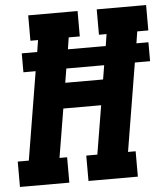

<svg xmlns="http://www.w3.org/2000/svg" viewBox="-54 -782 716 829"><g transform="rotate(-5 304.5 -367.5)"><path d="M-1 0V-110H47L110 -492H57V-574H124L132 -625H99V-735H313V-625H265L257 -574H421L429 -625H396V-735H610V-625H562L554 -574H606V-492H540L477 -110H510V0H296V-110H344L379 -321H215L180 -110H213V0ZM233 -431H397L407 -492H243Z"/></g></svg>

Font: Iosevka Etoile XBdObl
Style: Regular
Weight: 800
Italic angle: -9°
Designer: Belleve Invis
Foundry: Belleve Invis
Version: Version 15.5.2; ttfautohint (v1.8.4)